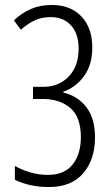

<svg xmlns="http://www.w3.org/2000/svg" viewBox="-20 -744 452 774"><path d="M352 -552Q352 -483 319 -437.5Q286 -392 235 -374V-371Q294 -357 328.5 -311.5Q363 -266 363 -190Q363 -101 315.5 -45.5Q268 10 177 10Q101 10 40 -19V-75Q68 -59 102.5 -49Q137 -39 173 -39Q239 -39 272.5 -80.5Q306 -122 306 -192Q306 -272 263.5 -308.5Q221 -345 152 -345H113V-394H155Q217 -394 257 -435.5Q297 -477 297 -548Q297 -608 266.5 -641.5Q236 -675 184 -675Q147 -675 119 -661.5Q91 -648 64 -624L36 -662Q68 -692 105 -708Q142 -724 189 -724Q264 -724 308 -678Q352 -632 352 -552Z"/></svg>

Font: Noto Sans Thai ExtCond Light
Style: Regular
Weight: 300
Width: 2
Designer: Monotype Design Team
Foundry: Monotype Imaging Inc.
Version: Version 2.002; ttfautohint (v1.8.4.7-5d5b)